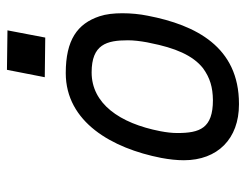

<svg xmlns="http://www.w3.org/2000/svg" viewBox="-98 -617 714 558"><g transform="rotate(-90 259.0 -338.0)"><path d="M335.1 -674.8 313.6 -564.9 428.8 -563.5 449.8 -673.3ZM339.8 -105C311.5 -84.5 284.2 -76.7 247.1 -76.2C165 -76.2 151.4 -114.3 151.4 -179.7C151.4 -194.8 153.3 -211.4 156.7 -229C179.7 -348.1 237.3 -428.7 327.6 -428.7C408.7 -428.7 420.9 -385.3 420.9 -323.2C420.9 -306.2 418.5 -287.1 415 -267.6C414.6 -264.6 413.6 -261.7 413.1 -258.8C398.9 -186.5 377.4 -134.8 339.8 -105ZM235.4 -0.5H236.3C401.9 -0.5 465.3 -126 492.2 -265.1C497.1 -289.1 499.5 -314.5 499.5 -339.4C499.5 -363.8 497.1 -386.7 490.7 -405.8C469.2 -470.2 421.9 -503.9 325.7 -503.9C183.1 -503.9 106.9 -369.1 79.1 -226.6C74.7 -203.1 72.3 -181.2 72.3 -160.6C72.3 -62.5 134.8 -0.5 234.4 -0.5Z"/></g></svg>

Font: Fantasque Sans Mono
Style: RegItalic
Weight: 400
Italic angle: -11°
Monospace: yes
Designer: Jany Belluz
Version: Version 1.6.3